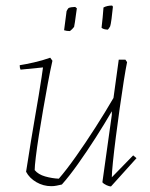

<svg xmlns="http://www.w3.org/2000/svg" viewBox="-20 -665 542 692"><path d="M165 6Q136 6 111 -8.5Q86 -23 74 -46Q76 -57 80.5 -86.5Q85 -116 91.5 -156Q98 -196 105.5 -239Q113 -282 119.5 -321Q126 -360 130 -387Q134 -414 135 -422L54 -414Q51 -420 51 -430Q71 -433 102 -440Q133 -447 161 -457L169 -446Q161 -411 152.5 -365Q144 -319 135.5 -270Q127 -221 120 -176.5Q113 -132 109 -98.5Q105 -65 105 -52Q118 -36 143 -29Q168 -22 192 -21Q219 -52 254 -101.5Q289 -151 324.5 -206.5Q360 -262 389 -312L408 -450H432L438 -441Q433 -417 426 -372.5Q419 -328 411.5 -275Q404 -222 397.5 -171Q391 -120 387 -81Q383 -42 383 -26L460 -105L472 -95L380 7Q374 7 364 2.5Q354 -2 349 -8L383 -251V-264Q357 -219 325 -169Q293 -119 261 -74Q229 -29 203 0Q194 2 184.5 4Q175 6 165 6ZM346 -565Q348 -583 350 -602Q352 -621 353 -638Q366 -645 384 -645L387 -641Q385 -619 382 -597Q379 -575 377 -570Q376 -568 373 -563.5Q370 -559 368 -558Q365 -558 357.5 -559.5Q350 -561 346 -565ZM211 -556 220 -625Q221 -627 223 -630.5Q225 -634 227 -636Q231 -638 238 -639Q245 -640 251 -640L257 -635Q256 -629 254 -614Q252 -599 250 -585Q248 -571 247 -568Q245 -565 240 -560Q235 -555 232 -553Q220 -553 211 -556Z"/></svg>

Font: Labrada ExtraLight
Style: Italic
Weight: 200
Italic angle: -7°
Designer: Mercedes Jáuregui
Foundry: Omnibus-Type Team
Version: Version 1.000; ttfautohint (v1.8.4.7-5d5b)